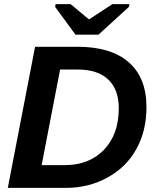

<svg xmlns="http://www.w3.org/2000/svg" viewBox="-20 -916 762 936"><path d="M151 -688H358Q521 -688 607.5 -612.5Q694 -537 694 -394Q694 -278 645 -190Q597 -102 505 -51Q413 0 300 0H18ZM273 -577 183 -111H295Q415 -111 487 -186Q559 -261 559 -388Q559 -480 507.5 -528.5Q456 -577 359 -577ZM608 -882 460 -747H348L249 -882L251 -896H324L413 -822H415L528 -896H611Z"/></svg>

Font: Libra Sans
Style: Bold Italic
Weight: 700
Italic angle: -12°
Foundry: Context Ltd
Version: Version 1.002